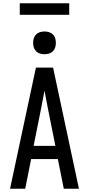

<svg xmlns="http://www.w3.org/2000/svg" viewBox="-20 -1145 540 1165"><path d="M41 0 198 -735H302L459 0H367L331 -180H169L133 0ZM316 -260 270 -490Q265 -516 260 -542Q255 -568 250 -595Q245 -568 240 -542Q235 -516 230 -490L184 -260ZM250 -816Q236 -816 222.5 -820Q209 -824 199 -834Q189 -844 185 -857.5Q181 -871 181 -885Q181 -899 185 -912.5Q189 -926 199 -936Q209 -946 222.5 -950Q236 -954 250 -954Q264 -954 277.5 -950Q291 -946 301 -936Q311 -926 315 -912.5Q319 -899 319 -885Q319 -871 315 -857.5Q311 -844 301 -834Q291 -824 277.5 -820Q264 -816 250 -816ZM100 -1055V-1125H400V-1055Z"/></svg>

Font: Iosevka Medium
Style: Regular
Weight: 500
Monospace: yes
Designer: Belleve Invis
Foundry: Belleve Invis
Version: Version 32.5.0; ttfautohint (v1.8.4)